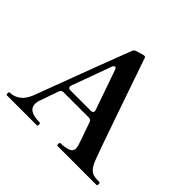

<svg xmlns="http://www.w3.org/2000/svg" viewBox="-177 -950 1150 1150"><g transform="rotate(45 398.5 -375.0)"><path d="M783 -12Q783 0 777 0H448Q444 0 442.5 -3Q441 -6 441 -12Q441 -24 448 -24Q492 -26 514 -35.5Q536 -45 536 -68Q536 -82 526 -110L482 -236Q476 -253 458 -253H245Q227 -253 221 -236Q186 -137 179 -116Q173 -102 173 -83Q173 -24 272 -24Q278 -24 278 -12Q278 0 272 0H19Q15 0 13.5 -3Q12 -6 12 -12Q12 -24 19 -24Q52 -24 81.5 -44.5Q111 -65 130 -111Q298 -560 359 -717Q364 -731 380 -736L418 -747Q426 -750 432 -750Q438 -750 440 -748Q443 -745 444 -740Q475 -649 559.5 -405.5Q644 -162 662 -115Q677 -74 691.5 -55Q706 -36 724.5 -30Q743 -24 777 -24Q783 -24 783 -12ZM247 -306Q247 -290 266 -290H439Q448 -290 453 -294Q458 -298 458 -305Q458 -308 456 -314L368 -566Q363 -580 355 -580Q351 -580 347 -576Q343 -572 341 -566L249 -314Z"/></g></svg>

Font: Shippori Mincho B1
Style: Bold
Weight: 700
Designer: FONTDASU
Foundry: FONTDASU / Google Inc. / but / Adobe
Version: Version 3.110; ttfautohint (v1.8.3)